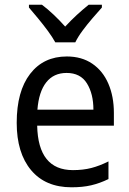

<svg xmlns="http://www.w3.org/2000/svg" viewBox="-20 -786 550 816"><path d="M264 -546Q327 -546 372 -515.5Q417 -485 440.5 -430.5Q464 -376 464 -306V-252H138Q142 -63 290 -63Q333 -63 368 -72Q403 -81 441 -100V-25Q404 -7 367.5 1.5Q331 10 284 10Q173 10 112 -63Q51 -136 51 -264Q51 -398 108 -472Q165 -546 264 -546ZM263 -476Q208 -476 176.5 -436Q145 -396 139 -320H377Q377 -387 349.5 -431.5Q322 -476 263 -476ZM215 -606Q203 -628 183.5 -654.5Q164 -681 142.5 -707Q121 -733 103 -754V-766H158Q181 -749 207 -724.5Q233 -700 257 -673Q283 -701 307 -723Q331 -745 357 -766H413V-754Q396 -735 373.5 -709Q351 -683 331 -656Q311 -629 300 -606Z"/></svg>

Font: Noto Sans Gujarati SemiCondensed
Style: Regular
Weight: 400
Width: 4
Designer: Jelle Bosma - Monotype Design Team, Universal Thirst
Foundry: Monotype Imaging Inc.
Version: Version 2.106; ttfautohint (v1.8.4.7-5d5b)